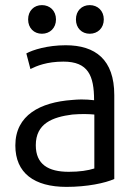

<svg xmlns="http://www.w3.org/2000/svg" viewBox="-20 -720 516 751"><path d="M427 -348V-20C392 -4 321 11 240 11C114 11 40 -43 40 -151C40 -270 138 -320 262 -329C274 -330 286 -331 298 -331C315 -331 331 -330 348 -328C348 -424 325 -479 228 -479C163 -479 123 -462 99 -450L83 -511C108 -525 166 -543 237 -543C353 -543 427 -487 427 -348ZM349 -61V-272C327 -274 300 -275 263 -272C185 -262 120 -237 120 -152C120 -77 169 -48 249 -48C291 -48 324 -53 349 -61ZM199 -644C199 -610 175 -588 144 -588C113 -588 90 -610 90 -644C90 -678 113 -700 144 -700C175 -700 199 -678 199 -644ZM386 -644C386 -610 362 -588 331 -588C300 -588 277 -610 277 -644C277 -678 300 -700 331 -700C362 -700 386 -678 386 -644Z"/></svg>

Font: Repo Regular
Style: Regular
Weight: 400
Designer: Stefan Peev
Foundry: Context Ltd
Version: Version 1.502